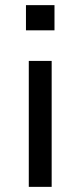

<svg xmlns="http://www.w3.org/2000/svg" viewBox="-20 -727 313 747"><path d="M81 -609V-707H192V-609ZM92 0V-490H181V0Z"/></svg>

Font: Nunito Sans 10pt SemiExpanded
Style: Regular
Weight: 400
Width: 6
Designer: Vernon Adams
Foundry: Vernon Adams
Version: Version 3.101;gftools[0.9.27]